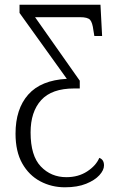

<svg xmlns="http://www.w3.org/2000/svg" viewBox="-20 -556 508 816"><path d="M256 240Q199 240 151 214.5Q103 189 74.5 138.5Q46 88 46 12Q46 -93 100 -154Q154 -215 264 -221L63 -501V-536H407L414 -403H381L377 -427Q373 -460 363 -471.5Q353 -483 320 -483H129L319 -213V-180H295Q200 -180 155 -130.5Q110 -81 110 7Q110 106 153.5 151.5Q197 197 262 197Q313 197 350.5 172.5Q388 148 402 115Q422 122 422 147Q422 167 402.5 188.5Q383 210 346 225Q309 240 256 240Z"/></svg>

Font: Noto Serif SemiCondensed Light
Style: Regular
Weight: 300
Width: 4
Designer: Monotype Design Team
Foundry: Monotype Imaging Inc.
Version: Version 2.013